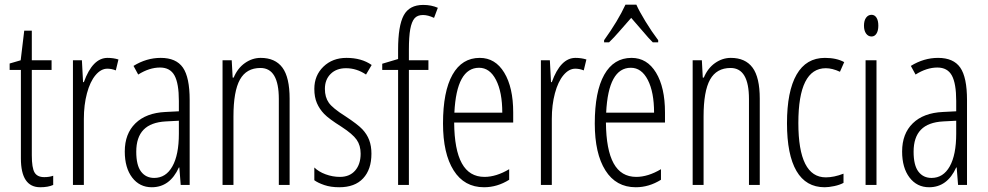

<svg xmlns="http://www.w3.org/2000/svg" viewBox="-20 -786 4199 816"><path d="M168 -33.2Q189.5 -33.2 206.1 -39.1V0Q184.6 9.8 150.9 9.8Q68.8 9.8 68.8 -112.8V-488.8H21V-516.1L67.9 -529.8L83 -655.8H115.2V-529.8H199.2V-488.8H115.2V-126Q115.2 -72.3 127 -52.7Q138.7 -33.2 168 -33.2Z M437 -540Q461.9 -540 483.4 -533.2L472.2 -486.8Q454.6 -494.1 436 -494.1Q409.2 -494.1 386 -466.6Q362.8 -439 349.6 -389.6Q336.4 -340.3 336.4 -280.8V0H290V-529.8H328.1L333 -437H336.4Q373.5 -540 437 -540Z M748 0 742.2 -74.2H740.2Q702.1 9.8 625 9.8Q573.2 9.8 541.7 -31.5Q510.3 -72.8 510.3 -142.1Q510.3 -217.8 555.7 -262Q601.1 -306.2 683.1 -310.1L740.2 -313V-356.9Q740.2 -431.2 721.7 -465.1Q703.1 -499 660.2 -499Q614.7 -499 567.4 -469.2L547.4 -505.9Q602.5 -540 663.1 -540Q728.5 -540 757.3 -498.8Q786.1 -457.5 786.1 -360.8V0ZM635.3 -29.8Q685.1 -29.8 712.6 -78.9Q740.2 -127.9 740.2 -217.8V-272.9L685.1 -270Q621.1 -266.6 590.1 -234.6Q559.1 -202.6 559.1 -141.1Q559.1 -83.5 579.6 -56.6Q600.1 -29.8 635.3 -29.8Z M1165 0V-365.2Q1165 -497.1 1086.9 -497.1Q1027.3 -497.1 999.8 -447.8Q972.2 -398.4 972.2 -291V0H925.8V-529.8H964.8L968.8 -456.1H973.1Q989.7 -496.1 1021 -518.1Q1052.2 -540 1087.9 -540Q1149.4 -540 1180.2 -498.8Q1210.9 -457.5 1210.9 -366.2V0Z M1558.6 -132.8Q1558.6 -65.9 1523.4 -28.1Q1488.3 9.8 1421.9 9.8Q1385.7 9.8 1358.4 0.5Q1331.1 -8.8 1315.9 -20V-74.2Q1334 -56.2 1363.8 -45.2Q1393.6 -34.2 1424.8 -34.2Q1465.8 -34.2 1489.3 -61Q1512.7 -87.9 1512.7 -132.8Q1512.7 -168 1495.8 -192.1Q1479 -216.3 1431.6 -247.1Q1377.4 -281.2 1357.7 -301.8Q1337.9 -322.3 1326.9 -347.7Q1315.9 -373 1315.9 -408.2Q1315.9 -465.3 1354.5 -502.7Q1393.1 -540 1452.6 -540Q1516.6 -540 1559.6 -509.8L1535.6 -469.2Q1495.6 -496.1 1450.7 -496.1Q1409.7 -496.1 1385.3 -471.9Q1360.8 -447.8 1360.8 -408.2Q1360.8 -373 1377.4 -349.4Q1394 -325.7 1447.8 -292Q1500.5 -257.3 1520 -236.6Q1539.6 -215.8 1549.1 -190.7Q1558.6 -165.5 1558.6 -132.8Z M1800.8 -488.8H1717.8V0H1671.9V-488.8H1604.5V-515.1L1671.9 -535.2V-575.2Q1671.9 -676.3 1695.8 -720.7Q1719.7 -765.1 1778.8 -765.1Q1813 -765.1 1840.8 -752.9L1824.7 -710Q1798.8 -722.2 1777.8 -722.2Q1753.9 -722.2 1741.7 -708Q1729.5 -693.8 1723.6 -662.1Q1717.8 -630.4 1717.8 -574.2V-529.8H1800.8Z M2037.1 9.8Q1953.1 9.8 1908 -61.8Q1862.8 -133.3 1862.8 -261.2Q1862.8 -397 1903.1 -468.5Q1943.4 -540 2019 -540Q2085 -540 2123 -477.3Q2161.1 -414.6 2161.1 -308.1V-265.1H1910.2Q1911.1 -149.4 1942.9 -91.8Q1974.6 -34.2 2039.1 -34.2Q2088.9 -34.2 2144 -66.9V-22Q2093.3 9.8 2037.1 9.8ZM2016.1 -498Q1920.4 -498 1911.1 -307.1H2114.7Q2114.7 -394.5 2088.1 -446.3Q2061.5 -498 2016.1 -498Z M2425.8 -540Q2450.7 -540 2472.2 -533.2L2460.9 -486.8Q2443.4 -494.1 2424.8 -494.1Q2397.9 -494.1 2374.8 -466.6Q2351.6 -439 2338.4 -389.6Q2325.2 -340.3 2325.2 -280.8V0H2278.8V-529.8H2316.9L2321.8 -437H2325.2Q2362.3 -540 2425.8 -540Z M2754.4 -606Q2738.8 -621.1 2710 -655.3L2662.6 -710Q2638.2 -682.6 2613.5 -654.1Q2588.9 -625.5 2568.4 -606H2547.4V-615.2Q2606.4 -697.3 2638.2 -766.1H2684.6Q2696.3 -739.3 2722.9 -695.6Q2749.5 -651.9 2777.3 -615.2V-606ZM2682.1 9.8Q2598.1 9.8 2553 -61.8Q2507.8 -133.3 2507.8 -261.2Q2507.8 -397 2548.1 -468.5Q2588.4 -540 2664.1 -540Q2730 -540 2768.1 -477.3Q2806.2 -414.6 2806.2 -308.1V-265.1H2555.2Q2556.2 -149.4 2587.9 -91.8Q2619.6 -34.2 2684.1 -34.2Q2733.9 -34.2 2789.1 -66.9V-22Q2738.3 9.8 2682.1 9.8ZM2661.1 -498Q2565.4 -498 2556.2 -307.1H2759.8Q2759.8 -394.5 2733.2 -446.3Q2706.5 -498 2661.1 -498Z M3163.1 0V-365.2Q3163.1 -497.1 3085 -497.1Q3025.4 -497.1 2997.8 -447.8Q2970.2 -398.4 2970.2 -291V0H2923.8V-529.8H2962.9L2966.8 -456.1H2971.2Q2987.8 -496.1 3019 -518.1Q3050.3 -540 3085.9 -540Q3147.5 -540 3178.2 -498.8Q3209 -457.5 3209 -366.2V0Z M3484.9 9.8Q3405.3 9.8 3365 -59.3Q3324.7 -128.4 3324.7 -262.2Q3324.7 -397.9 3365.5 -469Q3406.2 -540 3485.8 -540Q3535.2 -540 3567.9 -522L3549.8 -481Q3517.1 -496.1 3489.7 -496.1Q3373 -496.1 3373 -263.2Q3373 -32.2 3489.7 -32.2Q3524.4 -32.2 3564.9 -47.9V-8.8Q3548.8 0 3525.4 4.9Q3502 9.8 3484.9 9.8Z M3705.1 0H3658.7V-529.8H3705.1ZM3651.9 -676.8Q3651.9 -698.7 3660.9 -710.9Q3669.9 -723.1 3684.1 -723.1Q3697.3 -723.1 3705.1 -710.9Q3712.9 -698.7 3712.9 -676.8Q3712.9 -655.8 3705.1 -643.3Q3697.3 -630.9 3684.1 -630.9Q3669.9 -630.9 3660.9 -643.3Q3651.9 -655.8 3651.9 -676.8Z M4051.8 0 4045.9 -74.2H4043.9Q4005.9 9.8 3928.7 9.8Q3877 9.8 3845.5 -31.5Q3814 -72.8 3814 -142.1Q3814 -217.8 3859.4 -262Q3904.8 -306.2 3986.8 -310.1L4043.9 -313V-356.9Q4043.9 -431.2 4025.4 -465.1Q4006.8 -499 3963.9 -499Q3918.5 -499 3871.1 -469.2L3851.1 -505.9Q3906.2 -540 3966.8 -540Q4032.2 -540 4061 -498.8Q4089.8 -457.5 4089.8 -360.8V0ZM3939 -29.8Q3988.8 -29.8 4016.4 -78.9Q4043.9 -127.9 4043.9 -217.8V-272.9L3988.8 -270Q3924.8 -266.6 3893.8 -234.6Q3862.8 -202.6 3862.8 -141.1Q3862.8 -83.5 3883.3 -56.6Q3903.8 -29.8 3939 -29.8Z"/></svg>

Font: TypoPRO Open Sans Condensed
Style: Regular
Weight: 300
Width: 3
Foundry: Ascender Corporation
Version: Version 1.10